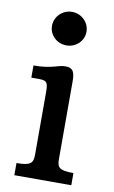

<svg xmlns="http://www.w3.org/2000/svg" viewBox="-85 -789 497 835"><g transform="rotate(10 163.5 -371.5)"><path d="M164.6 -595.2C206.1 -595.2 240.7 -627 240.7 -668.5C240.7 -710 206.1 -743.2 164.6 -743.2C123 -743.2 88.4 -710 88.4 -668.5C88.4 -627 123 -595.2 164.6 -595.2ZM40 0H291.5V-53.7C226.1 -53.7 218.8 -66.4 218.8 -105V-442.4C218.8 -482.4 213.9 -504.9 176.8 -504.9C143.6 -504.9 121.6 -484.4 39.1 -484.4V-430.7H74.2C112.8 -430.7 112.8 -416.5 113.3 -374V-105C113.3 -66.4 104 -53.7 40 -53.7Z"/></g></svg>

Font: Arbutus Slab
Style: Regular
Weight: 400
Designer: Karolina Lach
Foundry: Karolina Lach
Version: Version 1.001